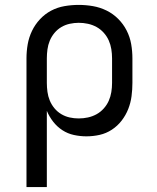

<svg xmlns="http://www.w3.org/2000/svg" viewBox="-20 -548 640 783"><path d="M88 215V-310Q88 -339 93 -367.5Q98 -396 110.5 -422Q123 -448 143 -469.5Q163 -491 188.5 -504.5Q214 -518 243 -523Q272 -528 301 -528Q330 -528 359 -523Q388 -518 414.5 -505Q441 -492 462 -471Q483 -450 496.5 -423.5Q510 -397 515 -368Q520 -339 520 -310V-210Q520 -183 516.5 -156Q513 -129 503 -103.5Q493 -78 476 -56Q459 -34 436 -19Q413 -4 386.5 2Q360 8 332 8Q307 8 281.5 2.5Q256 -3 234.5 -17Q213 -31 197 -51.5Q181 -72 171 -96V215ZM301 -65Q320 -65 338.5 -69Q357 -73 373.5 -82Q390 -91 403 -105.5Q416 -120 423.5 -137Q431 -154 434 -172.5Q437 -191 437 -210V-310Q437 -329 434 -347.5Q431 -366 423.5 -383Q416 -400 403 -414.5Q390 -429 373.5 -438Q357 -447 338.5 -451Q320 -455 301 -455Q283 -455 264.5 -451Q246 -447 230 -437.5Q214 -428 202 -413.5Q190 -399 183 -382Q176 -365 173.5 -346.5Q171 -328 171 -310V-210Q171 -192 173.5 -173.5Q176 -155 183 -138Q190 -121 202 -106.5Q214 -92 230 -82.5Q246 -73 264 -69Q282 -65 301 -65Z"/></svg>

Font: Iosevka Meiseki Sans
Style: Regular
Weight: 400
Monospace: yes
Designer: Belleve Invis
Foundry: Belleve Invis
Version: Version 11.2.6; ttfautohint (v1.8.4)